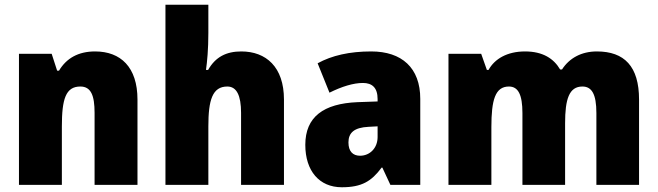

<svg xmlns="http://www.w3.org/2000/svg" viewBox="-20 -780 2775 810"><path d="M381 -563C310 -563 260 -534 229 -482H221L198 -553H60V0H241V-246C241 -362 257 -415 319 -415C364 -415 379 -377 379 -304V0H560V-360C560 -497 489 -563 381 -563Z M859 -641V-760H678V0H859V-247C859 -358 876 -415 939 -415C978 -415 997 -378 997 -304V0H1178V-360C1178 -498 1102 -563 998 -563C935 -563 889 -540 858 -485H849C854 -520 859 -572 859 -641Z M1546 -563C1455 -563 1380 -546 1320 -513L1370 -389C1422 -415 1471 -430 1511 -430C1550 -430 1573 -410 1573 -362V-352L1488 -349C1345 -343 1268 -287 1268 -169C1268 -59 1327 10 1422 10C1506 10 1547 -15 1590 -73H1593L1627 0H1753V-363C1753 -494 1675 -563 1546 -563ZM1535 -245 1573 -247V-202C1573 -155 1540 -123 1499 -123C1469 -123 1450 -141 1450 -179C1450 -220 1474 -242 1535 -245Z M2498 -563C2433 -563 2382 -535 2351 -487H2343C2316 -533 2270 -563 2195 -563C2120 -563 2067 -532 2041 -485H2034L2010 -553H1872V0H2053V-244C2053 -358 2069 -415 2127 -415C2166 -415 2184 -381 2184 -303V0H2364V-260C2364 -362 2381 -415 2437 -415C2476 -415 2496 -384 2496 -303V0H2676V-360C2676 -500 2614 -563 2498 -563Z"/></svg>

Font: Noto Sans Telugu SemiCondensed Black
Style: Regular
Weight: 900
Width: 4
Designer: Jelle Bosma - Monotype Design Team
Foundry: Monotype Imaging Inc.
Version: Version 2.005